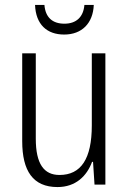

<svg xmlns="http://www.w3.org/2000/svg" viewBox="-20 -841 521 778"><path d="M360 -821H322C318 -772 289 -745 241 -745C192 -745 164 -771 160 -821H122C125 -742 170 -701 240 -701C312 -701 357 -747 360 -821ZM407 -625H352V-333C352 -197 308 -132 221 -132C158 -132 125 -177 125 -279V-625H70V-269C70 -148 114 -83 213 -83C287 -83 332 -128 353 -185H357L363 -93H407Z"/></svg>

Font: Noto Sans Telugu UI Condensed Light
Style: Regular
Weight: 300
Width: 3
Designer: Jelle Bosma - Monotype Design Team
Foundry: Monotype Imaging Inc.
Version: Version 2.005